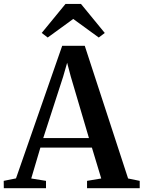

<svg xmlns="http://www.w3.org/2000/svg" viewBox="-42 -988 754 1008"><path d="M42 -51.5 284.5 -747.5H403L630.5 -51L691.5 -38.5V0H415V-38.5L489.5 -51L440.5 -213H170L122 -51L199.5 -38.5V0H-22L-22.5 -38.5ZM425 -263 329.5 -586.5 310.5 -658.5 289.5 -585.5 185 -263ZM208.5 -791 177 -815 302 -967.5H383L508 -815L476.5 -791L342.5 -888.5Z"/></svg>

Font: Merriweather 72pt SemiBold
Style: Regular
Weight: 600
Version: Version 2.100